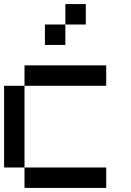

<svg xmlns="http://www.w3.org/2000/svg" viewBox="-20 -920 640 940"><path d="M0 -100V-500H100V-100ZM100 -100H500V0H100ZM100 -500V-600H500V-500ZM200 -700V-800H300V-700ZM300 -800V-900H400V-800Z"/></svg>

Font: Galmuri9 Regular
Style: Regular
Weight: 400
Designer: Lee Minseo (quiple)
Version: Version 2.399;hotconv 1.1.1;makeotfexe 2.6.0 DEVELOPMENT